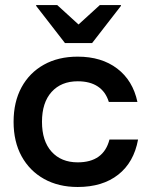

<svg xmlns="http://www.w3.org/2000/svg" viewBox="-20 -736 582 766"><path d="M290 10Q213.3 10 155.8 -22.1Q98.3 -54.2 66.2 -112.5Q34.2 -170.8 34.2 -250Q34.2 -329.2 65.8 -387.5Q97.5 -445.8 155 -477.9Q212.5 -510 290 -510Q385 -510 447.5 -462.5Q510 -415 528.3 -329.2H414.2Q401.7 -370 370.4 -390.8Q339.2 -411.7 290 -411.7Q224.2 -411.7 185.8 -369.2Q147.5 -326.7 147.5 -250Q147.5 -173.3 185.8 -130.8Q224.2 -88.3 290 -88.3Q393.3 -88.3 416.7 -179.2H530.8Q514.2 -88.3 451.7 -39.2Q389.2 10 290 10ZM239.2 -564.2 124.2 -712.5V-715.8H208.3L293.3 -638.3L378.3 -715.8H462.5V-712.5L347.5 -564.2Z"/></svg>

Font: Funnel Display Medium
Style: Regular
Weight: 500
Designer: NORD ID, Kristian Moeller
Foundry: Dicotype
Version: Version 1.000